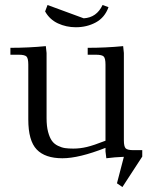

<svg xmlns="http://www.w3.org/2000/svg" viewBox="-20 -632 613 775"><path d="M22 -411.1V-439Q94.7 -439 165 -445.8L168 -418V-154.8Q168 -122.6 174.1 -99.6Q180.2 -76.7 189.5 -63.7Q198.7 -50.8 213.9 -43.5Q229 -36.1 242.9 -34.2Q256.8 -32.2 275.9 -32.2Q303.2 -32.2 330.8 -38.8Q358.4 -45.4 405.8 -64V-371.1Q405.8 -396.5 398.7 -403.8Q391.6 -411.1 367.2 -411.1H334V-439Q407.2 -439 477.1 -445.8L480 -418V-65.9Q480 -41 487.1 -33.4Q494.1 -25.9 519 -25.9H554.2V0L474.1 123L452.1 107.9L480 1Q442.9 2.4 409.2 6.8L405.8 -21V-35.2Q298.8 6.8 231.9 6.8Q162.1 6.8 128.2 -28.6Q94.2 -64 94.2 -149.9V-371.1Q94.2 -396 87.2 -403.6Q80.1 -411.1 55.2 -411.1ZM162.1 -585.9 171.9 -611.8 317.9 -558.1Q370.1 -561 394 -611.8L418 -603Q402.8 -561 366.7 -541.5Q330.6 -522 286.1 -522Q247.6 -522 213.9 -537.6Q180.2 -553.2 162.1 -585.9Z"/></svg>

Font: Dihjauti
Style: Regular
Weight: 400
Designer: T. Christopher White
Version: Version 3.0.0